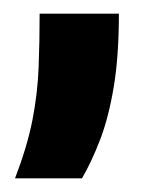

<svg xmlns="http://www.w3.org/2000/svg" viewBox="-20 -128 218 281"><path d="M2 133Q20 86 27.5 47.5Q35 9 36.5 -29Q38 -67 38 -108H154Q154 -46 146.5 -1Q139 44 126.5 76.5Q114 109 100 133Z"/></svg>

Font: Bricolage Grotesque 24pt SemiBold
Style: Regular
Weight: 600
Designer: Mathieu Triay
Foundry: Atelier Triay
Version: Version 1.001;gftools[0.9.33.dev8+g029e19f]